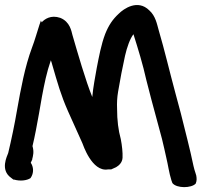

<svg xmlns="http://www.w3.org/2000/svg" viewBox="-24 -718 813 774"><path d="M9 -101C5 -89 -25 -33 21 -1L30 6H33C57 13 84 10 99 0C114 -21 111 -46 100 -62C101 -65 104 -71 106 -75V-77C109 -89 114 -106 107 -129C117 -170 125 -215 133 -259L145 -328C155 -381 164 -426 181 -475C182 -472 185 -464 186 -459C209 -380 221 -336 250 -270C256 -257 308 -141 308 -141C310 -137 346 -24 411 -35H424L444 -44C456 -51 469 -63 470 -82C471 -103 468 -131 463 -157C453 -193 448 -233 448 -279C447 -303 448 -324 452 -348C460 -396 470 -448 480 -493C488 -528 500 -562 514 -580C533 -520 552 -458 566 -395C579 -342 593 -292 608 -236L629 -158C636 -130 641 -106 646 -84C654 -51 657 -23 667 9L671 20C688 42 748 41 765 22C770 10 769 0 767 -11L763 -24C761 -29 759 -37 756 -49C742 -117 722 -192 705 -261L683 -343C660 -428 640 -514 615 -599C609 -620 603 -654 578 -676C531 -723 474 -682 455 -663C430 -640 414 -616 400 -581C384 -539 375 -490 366 -444C360 -408 352 -371 348 -327C321 -393 289 -505 268 -577C264 -591 259 -630 219 -646C181 -659 156 -641 144 -628L141 -635L135 -618C125 -588 117 -557 105 -526C76 -448 60 -360 45 -276C35 -217 22 -155 9 -101Z"/></svg>

Font: Stray Cat
Style: ExBlk
Weight: 1000
Version: Version 1.0